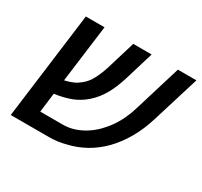

<svg xmlns="http://www.w3.org/2000/svg" viewBox="-133 -809 1037 986"><g transform="rotate(30 385.0 -315.5)"><path d="M32.7 0 113.8 -630.9H224.6L180.7 -291Q210.9 -297.9 230.7 -306.9Q250.5 -315.9 268.1 -330.6Q295.4 -352.1 313 -386.2Q330.6 -420.4 342.8 -458.5L395 -630.9H503.9L452.1 -460Q432.6 -396.5 407 -352.3Q381.3 -308.1 345.7 -276.9Q308.6 -244.1 265.1 -228Q221.7 -211.9 169.4 -205.1L155.3 -90.8H288.6Q344.2 -90.8 397.7 -118.9Q451.2 -147 493.7 -198.2Q546.9 -260.7 575.2 -354L659.7 -630.9H769.5L683.6 -352.1Q662.1 -281.2 628.9 -223.6Q595.7 -166 552.7 -122.1Q469.7 -38.6 356.9 -12.7Q309.6 0 259.3 0Z"/></g></svg>

Font: Open Sans SemiBold
Style: Italic
Weight: 600
Italic angle: -12°
Designer: Monotype Design Team
Foundry: Monotype Imaging Inc.
Version: Version 3.003; ttfautohint (v1.8.4)